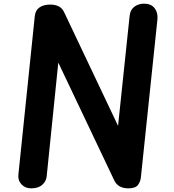

<svg xmlns="http://www.w3.org/2000/svg" viewBox="-20 -1029 950 1049"><path d="M150.5 0Q117.5 0 97.2 -21.8Q77 -43.5 80.5 -75.5L170 -940.5Q173 -972.5 195.5 -988.2Q218 -1004 254.5 -1004Q281 -1004 300.8 -994.2Q320.5 -984.5 331.5 -960L625 -341.5L688 -940.5Q690.5 -973.5 712.8 -991.2Q735 -1009 767 -1009Q806 -1009 825 -984Q844 -959 840 -922L750 -62.5Q748 -38 734.2 -19Q720.5 0 681.5 0Q625 0 604.5 -43L298.5 -687L235 -65Q232.5 -39 211 -19.5Q189.5 0 150.5 0Z"/></svg>

Font: Edu SA Hand
Style: Bold
Weight: 700
Designer: Tina and Corey Anderson, Eben Sorkin, Mirko Velimirovic
Foundry: Google for Education
Version: Version 2.000